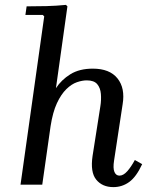

<svg xmlns="http://www.w3.org/2000/svg" viewBox="-20 -756 622 786"><path d="M532 -101 562 -84Q538 -32 509 -11Q480 10 444 10Q399 10 374 -20.5Q349 -51 359 -118L391 -322Q395 -347 393 -371.5Q391 -396 378 -411.5Q365 -427 335 -427Q317 -427 295 -419.5Q273 -412 251.5 -391Q230 -370 213 -333.5Q196 -297 187 -239L153 0H64L161 -689L155 -695H84L89 -730Q130 -730 170 -731Q210 -732 250 -736L256 -730L209 -395Q231 -429 268 -452Q305 -475 360 -475Q429 -475 461 -435Q493 -395 482 -329L447 -99Q442 -67 448.5 -52Q455 -37 469 -37Q485 -37 501 -55Q517 -73 532 -101Z"/></svg>

Font: Brygada 1918 Medium
Style: Italic
Weight: 500
Italic angle: -8°
Designer: Mateusz Machalski | Borys Kosmynka | Przemek Hoffer
Foundry: NIEPODLEGLA 2018
Version: Version 3.006